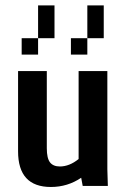

<svg xmlns="http://www.w3.org/2000/svg" viewBox="-20 -708 478 731"><path d="M294.9 0 289.1 -31.2Q237.3 3.9 173.8 3.9Q48.8 3.9 48.8 -131.8V-437.5H158.2V-143.6Q158.2 -105.5 170.4 -89.8Q182.6 -74.2 208 -74.2Q244.1 -74.2 279.3 -102.5V-437.5H388.7V-63.5L390.6 0ZM125 -687.5H187.5V-562.5H125ZM312.5 -687.5H375V-562.5H312.5ZM62.5 -500V-562.5H125V-500ZM250 -500V-562.5H312.5V-500Z"/></svg>

Font: Sudo
Style: Bold
Weight: 700
Monospace: yes
Designer: Jens Kutilek
Foundry: Jens Kutilek
Version: Version 0.040